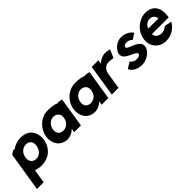

<svg xmlns="http://www.w3.org/2000/svg" viewBox="102 -997 1803 1803"><g transform="rotate(-45 1003.5 -95.5)"><path d="M-6 130H83L105 -8C131 1 159 6 184 6C269 6 351 -47 368 -154C376 -206 360 -320 226 -320C176 -320 137 -302 108 -282C100 -280 97 -291 93 -285C79 -277 65 -268 56 -259ZM127 -153 128 -160C136 -209 174 -239 216 -240C261 -240 286 -207 278 -158C270 -107 234 -74 190 -74C149 -74 119 -104 127 -153Z M403 -158C390 -74 437 -3 516 4C560 7 595 -10 625 -39L619 0H708L755 -297C744 -300 733 -303 720 -305C716 -306 708 -305 699 -303C667 -317 621 -322 589 -321C581 -321 574 -321 568 -320C487 -313 416 -242 403 -158ZM496 -161C504 -209 540 -241 583 -241C626 -240 654 -209 646 -161L645 -160C637 -113 602 -82 558 -82C513 -82 488 -113 496 -161Z M767 -158C754 -74 801 -3 880 4C924 7 959 -10 989 -39L983 0H1072L1119 -297C1108 -300 1097 -303 1084 -305C1080 -306 1072 -305 1063 -303C1031 -317 985 -322 953 -321C945 -321 938 -321 932 -320C851 -313 780 -242 767 -158ZM860 -161C868 -209 904 -241 947 -241C990 -240 1018 -209 1010 -161L1009 -160C1001 -113 966 -82 922 -82C877 -82 852 -113 860 -161Z M1118 0H1207L1233 -164C1237 -188 1254 -230 1299 -236C1319 -239 1337 -237 1352 -234C1360 -233 1366 -232 1372 -232L1407 -312C1401 -312 1390 -317 1369 -320C1361 -321 1353 -321 1343 -321C1306 -319 1265 -296 1250 -274L1257 -317H1168Z M1393 -63C1410 -20 1464 5 1517 5C1583 5 1650 -42 1659 -96C1674 -185 1516 -189 1522 -225C1524 -238 1534 -249 1558 -249C1583 -249 1602 -243 1620 -224L1677 -261C1654 -299 1606 -320 1559 -320C1497 -320 1441 -267 1434 -222C1423 -144 1559 -134 1566 -98C1568 -97 1567 -96 1567 -94C1565 -80 1550 -69 1520 -69C1491 -69 1471 -79 1455 -101Z M1699 -158C1683 -57 1755 6 1836 6C1921 6 1972 -45 1997 -89L1925 -104C1906 -84 1877 -73 1849 -76C1813 -79 1786 -102 1786 -135H2009C2027 -250 1984 -321 1882 -321C1801 -321 1714 -255 1699 -158ZM1798 -196C1808 -227 1836 -252 1873 -252C1912 -252 1933 -223 1932 -196Z"/></g></svg>

Font: Rabbid Highway Sign II Hop
Style: Obl
Weight: 400
Foundry: Cannot Into Space Fonts
Version: Version 0.277